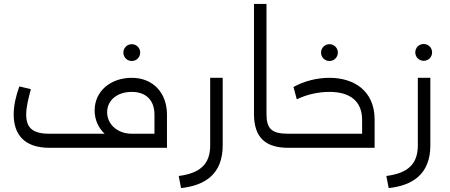

<svg xmlns="http://www.w3.org/2000/svg" viewBox="-20 -756 2301 982"><path d="M654 -444C678 -444 697 -463 697 -487C697 -511 678 -530 654 -530C630 -530 611 -511 611 -487C611 -463 630 -444 654 -444ZM654 -358C546 -358 464 -290 464 -191C464 -144 483 -102 515 -72H233C147 -72 114 -102 114 -170C114 -208 125 -252 138 -300L79 -314C61 -265 50 -216 50 -170C50 -75 98 0 233 0H834V-170C834 -282 762 -358 654 -358ZM654 -72C581 -72 528 -120 528 -182C528 -243 579 -286 654 -286C727 -286 770 -243 770 -170V-72Z M906 206C1024 193 1119 138 1119 -12V-358H1055V-12C1055 83 1004 130 894 144Z M1455 -72C1369 -72 1343 -97 1343 -174V-736H1279V-171C1280 -53 1337 0 1455 0H1457C1472 0 1477 -15 1477 -36C1477 -58 1472 -72 1457 -72Z M1665 -444C1689 -444 1708 -463 1708 -487C1708 -511 1689 -530 1665 -530C1641 -530 1622 -511 1622 -487C1622 -463 1641 -444 1665 -444ZM1665 -358C1603 -358 1536 -342 1481 -311L1498 -248C1549 -273 1609 -286 1665 -286C1773 -286 1832 -236 1832 -144V-72H1457C1442 -72 1437 -58 1437 -36C1437 -15 1442 0 1457 0H1896V-144C1896 -294 1788 -358 1665 -358Z M2147 -445C2171 -445 2190 -464 2190 -488C2190 -512 2171 -531 2147 -531C2123 -531 2104 -512 2104 -488C2104 -464 2123 -445 2147 -445ZM1968 206C2086 193 2181 138 2181 -12V-358H2117V-12C2117 83 2066 130 1956 144Z"/></svg>

Font: UULA Sans
Style: Regular
Weight: 400
Designer: Mohamed Gaber, Laura Garcia Mut
Foundry: Kief Type Foundry
Version: Version 3.006;hotconv 1.0.109;makeotfexe 2.5.65596